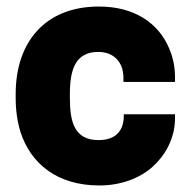

<svg xmlns="http://www.w3.org/2000/svg" viewBox="-20 -558 591 588"><path d="M28 -257C28 -221 33 -185 43 -153C74 -58 154 10 284 10C352 10 409 -13 447 -47C483 -79 516 -131 516 -196V-208H359V-196C356 -153 330 -129 282 -129C209 -129 194 -182 194 -258V-270C194 -345 211 -399 281 -399C328 -399 358 -368 358 -320V-307H516V-320C516 -353 510 -382 498 -410C465 -488 391 -538 283 -538C118 -538 28 -429 28 -270Z"/></svg>

Font: Asimov Pro
Style: Ult
Weight: 900
Designer: Google
Version: Version 2.000980; 2014